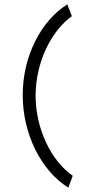

<svg xmlns="http://www.w3.org/2000/svg" viewBox="-20 -755 415 879"><path d="M293 104 313 50C212 -21 143 -168 143 -317C143 -467 212 -611 309 -681L288 -735C167 -659 84 -497 84 -320C84 -142 168 27 293 104Z"/></svg>

Font: Inconsolata Condensed Thin
Style: Regular
Weight: 100
Width: 3
Monospace: yes
Designer: Raph Levien, Cyreal, Brenton Simpson
Foundry: Raph Levien, Cyreal, Google
Version: Version 3.100